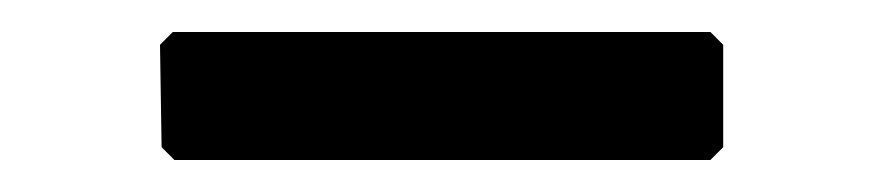

<svg xmlns="http://www.w3.org/2000/svg" viewBox="-20 -325 552 120"><path d="M89 -225 81 -233 80 -297 88 -305H424L432 -297V-233L424 -225Z"/></svg>

Font: Hasubi Mono
Style: Regular
Weight: 400
Designer: Eli Heuer
Foundry: Eli Heuer
Version: Version 1.000